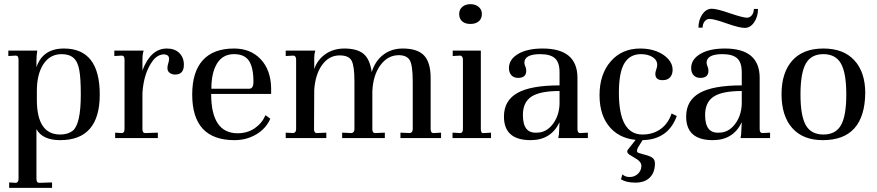

<svg xmlns="http://www.w3.org/2000/svg" viewBox="-20 -663 4210 922"><path d="M24 239V213L56 215Q69 214 69 195V-376Q69 -396 56 -396L20 -394V-420H159Q155 -397 155 -369V-340Q185 -430 287 -430Q459 -430 459 -209Q459 10 269 10Q184 10 155 -43V195Q155 215 168 215L230 213V239ZM269 -17Q306 -17 329 -35Q368 -66 368 -209Q368 -287 361 -325Q354 -366 333.5 -384.5Q313 -403 276 -403Q220 -403 188.5 -355Q157 -307 157 -226V-184Q157 -17 269 -17Z M533 0V-26L565 -24Q578 -24 578 -43V-376Q578 -396 565 -396L529 -394V-420H670Q664 -404 664 -374V-325Q704 -430 781 -430Q819 -430 841 -408.5Q863 -387 863 -352Q863 -305 821 -305Q806 -305 795 -313Q784 -321 784 -336Q784 -347 788 -359Q792 -371 792 -380Q792 -400 769 -402Q738 -402 715 -373Q670 -314 664 -216V-43Q664 -24 677 -24L738 -26V0Z M1106 10Q903 10 903 -209Q903 -318 954 -374Q1005 -430 1104 -430Q1183 -430 1231.5 -379Q1280 -328 1282 -241V-212H994Q994 -24 1120 -23Q1168 -23 1203 -47Q1238 -71 1255 -110L1278 -93Q1258 -46 1211 -18Q1164 10 1106 10ZM995 -237H1177Q1197 -237 1197 -270Q1197 -339 1175.5 -371Q1154 -403 1104 -403Q1050 -403 1022.5 -358.5Q995 -314 995 -237Z M1352 0V-26L1389 -24Q1402 -27 1402 -43V-376Q1402 -395 1389 -396L1352 -394V-420H1494Q1489 -403 1489 -386V-331Q1504 -376 1542.5 -403Q1581 -430 1634 -430Q1694 -430 1725 -405Q1756 -380 1765 -317Q1782 -371 1821 -400.5Q1860 -430 1914 -430Q1985 -430 2016.5 -396.5Q2048 -363 2048 -288V-43Q2048 -24 2061 -24L2098 -26V0H1903V-26L1949 -24Q1962 -27 1962 -43V-270Q1962 -352 1947 -375Q1932 -398 1895 -398Q1842 -398 1806.5 -349.5Q1771 -301 1768 -223V-43Q1768 -24 1781 -24L1828 -26V0H1623V-26L1669 -24Q1682 -27 1682 -43V-272Q1682 -346 1668.5 -371.5Q1655 -397 1611 -397Q1560 -397 1527 -351.5Q1494 -306 1489 -231L1488 -43Q1488 -24 1501 -24L1547 -26V0Z M2153 0V-26L2190 -24Q2203 -24 2203 -43V-376Q2203 -393 2191 -396L2154 -394V-420H2289V-43Q2289 -33 2292 -28Q2295 -23 2302 -24L2338 -26V0ZM2185 -596Q2185 -617 2200 -630Q2215 -643 2239 -643Q2263 -643 2278.5 -630Q2294 -617 2294 -596Q2294 -573 2279 -560.5Q2264 -548 2239 -548Q2214 -548 2199.5 -560.5Q2185 -573 2185 -596Z M2528 10Q2400 10 2400 -103Q2400 -180 2464.5 -216.5Q2529 -253 2667 -253V-316Q2667 -363 2645 -383Q2623 -403 2574 -403Q2498 -403 2498 -361Q2498 -355 2503 -343Q2507 -334 2507 -323Q2507 -289 2468 -289Q2447 -289 2435.5 -302Q2424 -315 2424 -336Q2424 -378 2468 -404Q2512 -430 2586 -430Q2753 -430 2753 -289V-43Q2753 -24 2766 -24L2803 -26V0H2661Q2665 -17 2665 -37L2667 -76Q2626 10 2528 10ZM2558 -26Q2602 -26 2633 -65Q2664 -104 2667 -162V-226Q2573 -226 2532 -199Q2491 -172 2491 -111Q2491 -66 2507.5 -45Q2524 -24 2558 -26Z M3060 10Q2966 10 2912.5 -47.5Q2859 -105 2859 -206Q2859 -306 2912.5 -368Q2966 -430 3055 -430Q3097 -430 3132 -417Q3168 -403 3189 -379.5Q3210 -356 3210 -328Q3210 -306 3198 -292Q3186 -278 3162 -278Q3127 -278 3127 -308Q3127 -317 3131 -328Q3136 -341 3136 -351Q3136 -375 3113.5 -389Q3091 -403 3058 -403Q3005 -403 2978.5 -359.5Q2952 -316 2952 -217Q2952 -17 3065 -17Q3116 -17 3152.5 -43.5Q3189 -70 3205 -118L3230 -106Q3188 10 3060 10ZM3031 214Q2987 214 2962 198L2969 174Q2981 187 3004 187Q3027 187 3043.5 171.5Q3060 156 3060 133Q3060 112 3026 94L3003 80Q2992 72 2992 65Q2992 58 2998 52L3039 0H3072L3045 43Q3039 53 3039 62Q3039 68 3046 71Q3052 73 3069 78Q3099 85 3112 94Q3125 103 3125 122Q3125 165 3100.5 189.5Q3076 214 3031 214Z M3403 10Q3275 10 3275 -103Q3275 -180 3339.5 -216.5Q3404 -253 3542 -253V-316Q3542 -363 3520 -383Q3498 -403 3449 -403Q3373 -403 3373 -361Q3373 -355 3378 -343Q3382 -334 3382 -323Q3382 -289 3343 -289Q3322 -289 3310.5 -302Q3299 -315 3299 -336Q3299 -378 3343 -404Q3387 -430 3461 -430Q3628 -430 3628 -289V-43Q3628 -24 3641 -24L3678 -26V0H3536Q3540 -17 3540 -37L3542 -76Q3501 10 3403 10ZM3433 -26Q3477 -26 3508 -65Q3539 -104 3542 -162V-226Q3448 -226 3407 -199Q3366 -172 3366 -111Q3366 -66 3382.5 -45Q3399 -24 3433 -26ZM3556 -529Q3531 -529 3468 -551Q3410 -572 3387 -572Q3373 -572 3363.5 -560Q3354 -548 3354 -530H3334Q3334 -567 3352.5 -594Q3371 -621 3398 -621Q3423 -621 3486 -599Q3548 -578 3567 -578Q3581 -578 3590.5 -590Q3600 -602 3600 -620H3620Q3620 -583 3601.5 -556Q3583 -529 3556 -529Z M3931 10Q3836 10 3784.5 -48Q3733 -106 3733 -211Q3733 -314 3784.5 -372Q3836 -430 3934 -430Q4031 -430 4083 -373Q4135 -316 4135 -216Q4132 10 3931 10ZM4044 -209Q4044 -312 4018.5 -357.5Q3993 -403 3934 -403Q3875 -403 3849.5 -357.5Q3824 -312 3824 -209Q3824 -107 3849.5 -62Q3875 -17 3934 -17Q3993 -17 4018.5 -62Q4044 -107 4044 -209Z"/></svg>

Font: UnnaRegular
Style: Regular
Weight: 400
Designer: Jorge de Buen Unna
Foundry: Omnibus-Type
Version: Version 2.008;hotconv 1.0.109;makeotfexe 2.5.65596